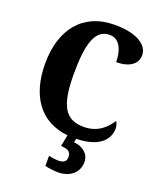

<svg xmlns="http://www.w3.org/2000/svg" viewBox="-172 -828 969 1171"><g transform="rotate(20 313.0 -242.0)"><path d="M347 240C423 240 479 197 479 126C479 73 435 39 378 34L383 10C550 6 588 -74 588 -131C588 -146 583 -166 574 -175C545 -130 495 -74 400 -74C277 -74 234 -156 234 -358C234 -547 263 -656 359 -656C430 -656 452 -580 452 -513C544 -513 587 -554 587 -606C587 -671 515 -724 369 -724C158 -724 48 -575 48 -358C48 -153 140 -11 326 8L311 82C349 85 377 91 377 130C377 164 356 172 323 172C307 172 284 169 263 164V229C284 236 328 240 347 240Z"/></g></svg>

Font: Noto Serif Ethiopic Condensed Black
Style: Regular
Weight: 900
Width: 3
Designer: Monotype Design Team
Foundry: Monotype Imaging Inc.
Version: Version 2.102